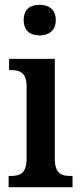

<svg xmlns="http://www.w3.org/2000/svg" viewBox="-20 -782 337 802"><path d="M145 -634C182 -634 213 -653 213 -698C213 -744 182 -762 145 -762C107 -762 79 -744 79 -698C79 -653 107 -634 145 -634ZM16 0H283V-47H273C237 -47 209 -58 209 -118V-536H18V-489H29C63 -489 91 -478 91 -422V-116C91 -58 62 -47 26 -47H16Z"/></svg>

Font: Noto Serif Armenian Condensed SemiBold
Style: Regular
Weight: 600
Width: 3
Designer: Monotype Design Team
Foundry: Monotype Imaging Inc.
Version: Version 2.008